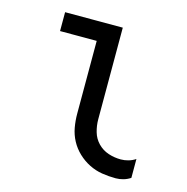

<svg xmlns="http://www.w3.org/2000/svg" viewBox="-84 -600 669 688"><g transform="rotate(15 250.0 -256.0)"><path d="M404 8Q378 8 353 4Q328 0 305 -11.5Q282 -23 263 -41Q244 -59 232 -81.5Q220 -104 215.5 -129Q211 -154 211 -180V-450H75V-520H289V-180Q289 -157 295.5 -134Q302 -111 318.5 -94Q335 -77 357.5 -69.5Q380 -62 404 -62Q418 -62 432 -66Q446 -70 458 -78V-8Q446 0 432 4Q418 8 404 8Z"/></g></svg>

Font: Moesevka
Style: Regular
Weight: 400
Monospace: yes
Designer: Belleve Invis
Foundry: Belleve Invis
Version: Version 32.5.0; ttfautohint (v1.8.4)